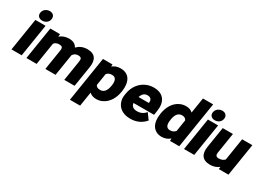

<svg xmlns="http://www.w3.org/2000/svg" viewBox="-21 -1627 3695 2706"><g transform="rotate(30 1826.5 -273.5)"><path d="M131 -652C122 -598 159 -567 210 -567C262 -567 307 -599 315 -652C323 -705 289 -738 237 -738C185 -738 139 -703 131 -652ZM38 0H204L288 -528H122Z M281 0H447L504 -361C521 -383 546 -398 585 -398C634 -398 650 -384 641 -327L589 0H755C774 -117 792 -234 811 -351C829 -378 853 -398 893 -398C945 -398 957 -380 949 -328L897 0H1065L1118 -333C1138 -457 1098 -538 967 -538C894 -538 841 -512 799 -469C778 -513 734 -538 668 -538C607 -538 558 -517 519 -486L523 -528H365Z M1106 203H1272L1309 -30C1333 -7 1370 10 1420 10C1454 10 1489 3 1518 -12C1606 -54 1663 -145 1681 -260L1683 -270C1689 -309 1689 -345 1685 -378C1674 -466 1624 -538 1506 -538C1451 -538 1410 -521 1375 -493L1377 -528H1222ZM1331 -168 1361 -361C1380 -384 1404 -398 1447 -398C1514 -398 1528 -341 1517 -269L1515 -259C1504 -187 1472 -129 1405 -129C1362 -129 1341 -144 1331 -168Z M1741 -246C1735 -211 1735 -179 1743 -148C1765 -56 1842 10 1974 10C2076 10 2154 -31 2206 -90L2214 -98L2143 -195L2132 -183C2102 -150 2062 -129 2006 -129C1941 -129 1910 -159 1905 -206H2239L2250 -275C2275 -430 2210 -538 2046 -538C2006 -538 1969 -531 1935 -517C1836 -478 1763 -387 1744 -264ZM1924 -314C1941 -364 1970 -399 2023 -399C2077 -399 2101 -369 2092 -314Z M2309 -258C2297 -181 2306 -114 2335 -67C2362 -24 2409 10 2484 10C2540 10 2583 -10 2619 -40L2618 0H2768L2887 -750H2721L2681 -498C2657 -522 2622 -538 2572 -538C2537 -538 2505 -531 2475 -517C2384 -476 2328 -383 2310 -267ZM2475 -258 2476 -268C2488 -341 2518 -398 2586 -398C2628 -398 2647 -382 2658 -356L2629 -171C2611 -146 2584 -129 2542 -129C2475 -129 2463 -185 2475 -258Z M2939 -652C2930 -598 2967 -567 3018 -567C3070 -567 3115 -599 3123 -652C3131 -705 3097 -738 3045 -738C2993 -738 2947 -703 2939 -652ZM2846 0H3012L3096 -528H2930Z M3117 -190C3098 -68 3144 10 3273 10C3330 10 3378 -9 3416 -38L3412 0H3569L3653 -528H3487L3430 -168C3410 -145 3381 -129 3336 -129C3292 -129 3277 -150 3284 -194L3337 -528H3171Z"/></g></svg>

Font: Asimov Pro
Style: UltObl
Weight: 900
Designer: Google
Version: Version 2.000980; 2014